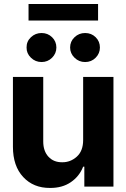

<svg xmlns="http://www.w3.org/2000/svg" viewBox="-20 -929 629 956"><path d="M394 -231.9V-545.9H544.9V0H399.9V-99.1H394Q375.5 -51.3 332.8 -22Q290 7.3 229 6.8Q146.5 7.3 95.5 -47.6Q44.4 -102.5 44.4 -198.2V-545.9H195.3V-224.6Q195.3 -176.8 221.2 -148.7Q247.1 -120.6 290 -121.1Q330.6 -120.6 362.3 -148.9Q394 -177.2 394 -231.9ZM187 -620.1Q156.2 -620.1 134 -641.6Q111.8 -663.1 112.3 -692.4Q111.8 -722.7 134 -743.7Q156.2 -764.6 187 -764.6Q217.8 -764.6 239.3 -743.7Q260.7 -722.7 260.7 -692.4Q260.7 -663.1 239.3 -641.6Q217.8 -620.1 187 -620.1ZM403.8 -620.1Q373 -620.1 351.1 -641.6Q329.1 -663.1 329.1 -692.4Q329.1 -722.7 351.1 -743.7Q373 -764.6 403.8 -764.6Q435.1 -764.6 456.3 -743.7Q477.5 -722.7 477.5 -692.4Q477.5 -663.1 456.3 -641.6Q435.1 -620.1 403.8 -620.1ZM468.3 -909.2V-826.7H122.1V-909.2Z"/></svg>

Font: Inter Tight
Style: Bold
Weight: 700
Designer: Rasmus Andersson
Foundry: rsms
Version: Version 3.004; ttfautohint (v1.8.4.7-5d5b)